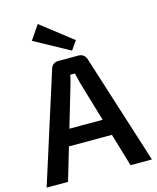

<svg xmlns="http://www.w3.org/2000/svg" viewBox="-134 -1019 907 1110"><g transform="rotate(-15 320.0 -463.5)"><path d="M381 -690Q397 -690 409 -681Q421 -672 426 -657L635 0H507L349 -532Q345 -548 341 -564Q337 -580 334 -595H306Q303 -580 299 -564Q295 -548 290 -532L133 0H5L214 -657Q218 -672 230.5 -681Q243 -690 259 -690ZM497 -295V-197H142V-295ZM200 -927 389 -780 352 -727 142 -842Z"/></g></svg>

Font: Exo 2 SemiBold
Style: Regular
Weight: 600
Designer: Natanael Gama
Foundry: Natanael Gama
Version: Version 2.010